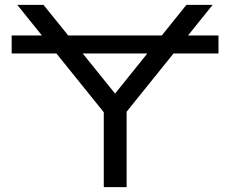

<svg xmlns="http://www.w3.org/2000/svg" viewBox="-20 -770 948 790"><path d="M28 -624H879V-550H28ZM407 0V-355H501V0ZM51 -750H159L484 -347H423L747 -750H855L483 -288L424 -287Z"/></svg>

Font: Unbounded Light
Style: Regular
Weight: 300
Designer: Luke Prowse, Jean-Baptiste Morizot, Fátima Lázaro, Florian Runge
Foundry: NaN
Version: Version 1.700